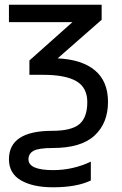

<svg xmlns="http://www.w3.org/2000/svg" viewBox="-20 -556 518 816"><path d="M205 240Q120 240 69 210.5Q18 181 18 121Q18 0 202 0Q284 0 317.5 -28.5Q351 -57 351 -122Q351 -184 304.5 -211Q258 -238 164 -238H105V-299L288 -462H18V-536H412V-472L225 -308Q329 -303 384 -256.5Q439 -210 439 -123Q439 -33 382 20Q325 73 204 73Q144 73 122.5 85Q101 97 101 121Q101 167 206 167Q290 167 366 131V211Q306 240 205 240Z"/></svg>

Font: Advent Sans Logo
Style: Regular
Weight: 400
Designer: Types & Symbols
Foundry: Types & Symbols
Version: Version 1.002